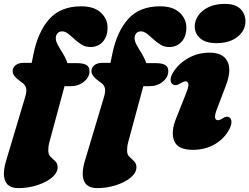

<svg xmlns="http://www.w3.org/2000/svg" viewBox="-35 -756 1283 988"><path d="M30 -389Q30 -408 44.8 -420.2Q59.5 -432.5 86.5 -432.5H128L137.5 -479Q161 -594 219.5 -658.8Q278 -723.5 383 -723.5Q449.5 -723.5 484 -691Q518.5 -658.5 518.5 -614.5Q518.5 -568 493.8 -541Q469 -514 430 -514Q405.5 -514 385.8 -526Q366 -538 348.8 -554Q331.5 -570 316 -582.2Q300.5 -594.5 285 -594.5Q259.5 -594.5 253 -568.5Q249 -551 260.5 -529Q272 -507 287.8 -482Q303.5 -457 312 -431H362Q392 -431 408.8 -422.2Q425.5 -413.5 425.5 -389.5Q425.5 -358.5 397 -335.5Q368.5 -312.5 328 -312.5H297L220 -27.5Q215.5 -11.5 214.5 0.2Q213.5 12 213.5 20Q213.5 39.5 225.2 50.8Q237 62 249.2 73.5Q261.5 85 261.5 104.5Q261.5 133.5 231.8 158Q202 182.5 155.8 197.2Q109.5 212 60 212Q7 212 -8.2 174.8Q-23.5 137.5 -3.5 71L94 -255Q104 -287.5 99 -304.2Q94 -321 76.5 -332.5Q30 -363.5 30 -389ZM435.5 -389Q435.5 -408 450.2 -420.2Q465 -432.5 492 -432.5H533.5L543 -479Q566.5 -594 625 -658.8Q683.5 -723.5 788.5 -723.5Q855 -723.5 889.5 -691Q924 -658.5 924 -614.5Q924 -568 899.2 -541Q874.5 -514 835.5 -514Q811 -514 791.2 -526Q771.5 -538 754.2 -554Q737 -570 721.5 -582.2Q706 -594.5 690.5 -594.5Q665 -594.5 658.5 -568.5Q654.5 -551 666 -529Q677.5 -507 693.2 -482Q709 -457 717.5 -431H767.5Q797.5 -431 814.2 -422.2Q831 -413.5 831 -389.5Q831 -358.5 802.5 -335.5Q774 -312.5 733.5 -312.5H702.5L625.5 -27.5Q621 -11.5 620 0.2Q619 12 619 20Q619 39.5 630.8 50.8Q642.5 62 654.8 73.5Q667 85 667 104.5Q667 133.5 637.2 158Q607.5 182.5 561.2 197.2Q515 212 465.5 212Q412.5 212 397.2 174.8Q382 137.5 402 71L499.5 -255Q509.5 -287.5 504.5 -304.2Q499.5 -321 482 -332.5Q435.5 -363.5 435.5 -389ZM1078.5 -534Q1023.5 -534 995.2 -558.8Q967 -583.5 967 -619.5Q967 -649.5 985.2 -676Q1003.5 -702.5 1038.2 -719.2Q1073 -736 1121.5 -736Q1177 -736 1202.5 -709.8Q1228 -683.5 1228 -646.5Q1228 -599 1187.2 -566.5Q1146.5 -534 1078.5 -534ZM1081.5 -195Q1069.5 -164 1071.8 -150.8Q1074 -137.5 1086.5 -137.5Q1096.5 -137.5 1111.5 -147.5Q1131 -161.5 1146 -151.5Q1155.5 -144.5 1156 -128.8Q1156.5 -113 1144.5 -90Q1119.5 -42.5 1070.5 -13.8Q1021.5 15 957.5 15Q879.5 15 861.2 -31.2Q843 -77.5 871.5 -147.5L922.5 -275.5Q937 -311 934.2 -324.2Q931.5 -337.5 919 -337.5Q910 -337.5 892.5 -326.5Q879.5 -318.5 870.5 -317.8Q861.5 -317 854.5 -321.5Q843.5 -328 842.8 -344.2Q842 -360.5 855.5 -382.5Q881 -426 931.2 -455.5Q981.5 -485 1044 -485Q1113.5 -485 1135.8 -439.2Q1158 -393.5 1126 -312Z"/></svg>

Font: Fraunces 9pt S050 Black
Style: Italic
Weight: 900
Italic angle: -16°
Version: Version 1.000; ttfautohint (v1.8.3)